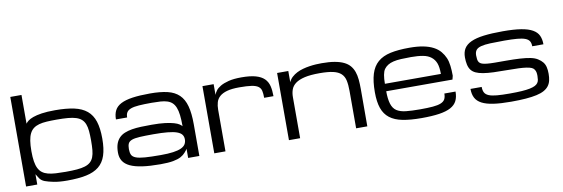

<svg xmlns="http://www.w3.org/2000/svg" viewBox="-55 -1161 4639 1583"><g transform="rotate(-10 2264.5 -369.0)"><path d="M406.2 10.7Q338.9 10.7 294.2 1.7Q249.5 -7.3 221.2 -17.8Q192.9 -28.3 178.2 -51Q163.6 -73.7 156.2 -86.4V0H62.5V-750H156.2V-509.3Q162.6 -519.5 177.5 -531.5Q192.4 -543.5 220.9 -554Q249.5 -564.5 294.4 -571.3Q339.4 -578.1 406.2 -578.1Q500 -578.1 565.4 -564Q630.9 -549.8 671.9 -515.6Q712.9 -481.4 731.4 -424.1Q750 -366.7 750 -280.3Q750 -195.3 731.4 -139.2Q712.9 -83 671.9 -49.8Q630.9 -16.6 565.4 -2.9Q500 10.7 406.2 10.7ZM406.2 -62.5Q460.9 -62.5 500.7 -65.9Q540.5 -69.3 568.4 -78.1Q596.2 -86.9 613.5 -102.5Q630.9 -118.2 640.4 -142.3Q649.9 -166.5 653.1 -200.4Q656.2 -234.4 656.2 -280.3Q656.2 -326.2 653.1 -360.4Q649.9 -394.5 640.4 -418.7Q630.9 -442.9 613.5 -458.7Q596.2 -474.6 568.4 -483.6Q540.5 -492.7 500.7 -496.1Q460.9 -499.5 406.2 -499.5Q359.4 -499.5 322.8 -497.3Q286.1 -495.1 258.3 -487.3Q230.5 -479.5 211.2 -464.8Q191.9 -450.2 179.7 -425.8Q167.5 -401.4 161.9 -365.2Q156.2 -329.1 156.2 -278.8Q156.2 -229 161.9 -193.6Q167.5 -158.2 179.7 -134.3Q191.9 -110.4 211.2 -95.9Q230.5 -81.5 258.3 -74.2Q286.1 -66.9 322.8 -64.7Q359.4 -62.5 406.2 -62.5Z M1419.4 -77.1Q1418 -71.3 1397.5 -47.9Q1382.8 -30.3 1358.4 -16.8Q1334 -3.4 1293.2 4.2Q1252.4 11.7 1186 11.7Q1097.7 11.7 1035.2 2.7Q972.7 -6.3 933.1 -25.1Q893.6 -43.9 875.2 -73.2Q856.9 -102.5 856.9 -143.1Q856.9 -185.5 866.9 -215.1Q877 -244.6 896.2 -264.6Q915.5 -284.7 942.9 -295.9Q970.2 -307.1 1005.1 -313Q1040 -318.8 1081.5 -320.3Q1123 -321.8 1169.9 -321.8Q1236.8 -321.8 1281.7 -316.2Q1326.7 -310.5 1355.2 -302Q1383.8 -293.5 1398.4 -283.7Q1413.1 -273.9 1419.4 -265.6Q1419.4 -320.3 1414.8 -358.9Q1410.2 -397.5 1399.7 -423.3Q1389.2 -449.2 1372.6 -464.6Q1356 -480 1331.8 -487.8Q1307.6 -495.6 1275.4 -497.8Q1243.2 -500 1201.7 -500Q1137.2 -500 1094.7 -496.8Q1052.2 -493.7 1027.3 -484.4Q1002.4 -475.1 992.2 -458.7Q981.9 -442.4 981.9 -416H888.2Q888.2 -460.4 904.1 -491.2Q919.9 -522 956.8 -541.3Q993.7 -560.5 1053.7 -569.3Q1113.8 -578.1 1201.7 -578.1Q1287.6 -578.1 1347.2 -564Q1406.7 -549.8 1443.6 -514.2Q1480.5 -478.5 1496.8 -418.2Q1513.2 -357.9 1513.2 -265.6V0H1419.4ZM1201.7 -62.5Q1263.7 -62.5 1305.4 -68.4Q1347.2 -74.2 1372.6 -85.9Q1397.9 -97.7 1408.7 -115.2Q1419.4 -132.8 1419.4 -156.2Q1419.4 -179.7 1407 -196Q1394.5 -212.4 1365.5 -222.7Q1336.4 -232.9 1288.6 -237.5Q1240.7 -242.2 1170.4 -242.2Q1100.1 -242.2 1056.9 -239.7Q1013.7 -237.3 990.2 -228.5Q966.8 -219.7 958.7 -202.6Q950.7 -185.5 950.7 -156.2Q950.7 -127 959.2 -108.6Q967.8 -90.3 994.1 -80.1Q1020.5 -69.8 1070.1 -66.2Q1119.6 -62.5 1201.7 -62.5Z M2122.6 -379.4Q2122.6 -414.6 2117.4 -437.7Q2112.3 -460.9 2093.3 -474.9Q2074.2 -488.8 2036.9 -494.4Q1999.5 -500 1935.1 -500Q1872.1 -500 1832.5 -489Q1793 -478 1770.5 -458Q1748 -438 1740 -410.2Q1731.9 -382.3 1731.9 -348.1V0H1638.2V-562.5H1731.9V-473.1Q1736.8 -488.3 1750 -506.6Q1763.2 -524.9 1790 -540.8Q1816.9 -556.6 1859.6 -567.4Q1902.3 -578.1 1966.3 -578.1Q2039.6 -578.1 2085.4 -565.2Q2131.3 -552.2 2157 -527.1Q2182.6 -502 2191.7 -464.8Q2200.7 -427.7 2200.7 -379.4Z M2825.7 0V-312.5Q2825.7 -364.7 2817.9 -400.6Q2810.1 -436.5 2786.6 -458.5Q2763.2 -480.5 2720.2 -490.2Q2677.2 -500 2606.9 -500Q2530.8 -500 2482.2 -488.8Q2433.6 -477.5 2405.8 -457Q2377.9 -436.5 2367.4 -407.7Q2356.9 -378.9 2356.9 -343.8V0H2263.2V-562.5H2356.9V-468.8Q2367.2 -492.7 2386.2 -510Q2405.3 -527.3 2429.2 -539.6Q2453.1 -551.8 2481 -559.3Q2508.8 -566.9 2536.6 -571Q2564.5 -575.2 2590.6 -576.7Q2616.7 -578.1 2638.2 -578.1Q2700.7 -578.1 2745.8 -570.3Q2791 -562.5 2822.5 -547.4Q2854 -532.2 2873 -509.8Q2892.1 -487.3 2902.6 -457.8Q2913.1 -428.2 2916.5 -391.8Q2919.9 -355.5 2919.9 -312.5L2919.4 0Z M3373 10.7Q3279.3 10.7 3213.9 -2.2Q3148.4 -15.1 3107.4 -46.9Q3066.4 -78.6 3047.9 -131.8Q3029.3 -185.1 3029.3 -265.6Q3029.3 -357.9 3047.9 -418.2Q3066.4 -478.5 3107.4 -514.2Q3148.4 -549.8 3213.9 -564Q3279.3 -578.1 3373 -578.1Q3439.9 -578.1 3489 -568.4Q3538.1 -558.6 3573 -540Q3607.9 -521.5 3629.6 -495.1Q3651.4 -468.8 3663.8 -439.7Q3676.3 -410.6 3680.9 -371.6Q3685.5 -332.5 3685.5 -289.1L3677.7 -257.8H3123Q3123 -193.4 3135.7 -152.1Q3148.4 -110.8 3177.7 -91.8Q3207 -72.8 3254.9 -67.6Q3302.7 -62.5 3373 -62.5Q3437.5 -62.5 3479.7 -66.2Q3522 -69.8 3546.9 -80.1Q3571.8 -90.3 3581.8 -108.6Q3591.8 -127 3591.8 -156.2H3685.5Q3685.5 -110.8 3669.7 -78.9Q3653.8 -46.9 3617.2 -27.1Q3580.6 -7.3 3520.8 1.7Q3460.9 10.7 3373 10.7ZM3373 -500Q3326.2 -500 3289.3 -498Q3252.4 -496.1 3224.9 -489.5Q3197.3 -482.9 3177.7 -470.5Q3158.2 -458 3146.2 -441.2Q3134.3 -424.3 3128.7 -393.8Q3123 -363.3 3123 -320.3H3591.8Q3591.8 -377.4 3579.6 -409.9Q3567.4 -442.4 3541 -463.4Q3514.6 -484.4 3473.1 -492.2Q3431.6 -500 3373 -500Z M4138.7 -256.3Q4193.4 -256.3 4231.9 -254.6Q4270.5 -252.9 4296.6 -248.8Q4322.8 -244.6 4337.9 -238.3Q4353 -231.9 4360.8 -219.5Q4368.7 -207 4370.8 -194.6Q4373 -182.1 4373 -166Q4373 -148.4 4370.8 -134Q4368.7 -119.6 4360.4 -107.9Q4352.1 -96.2 4335.9 -87.9Q4319.8 -79.6 4292 -73.7Q4264.2 -67.9 4222.9 -65.2Q4181.6 -62.5 4123 -62.5Q4058.6 -62.5 4016.4 -66.2Q3974.1 -69.8 3949.2 -80.1Q3924.3 -90.3 3914.3 -108.6Q3904.3 -127 3904.3 -156.2H3810.5Q3810.5 -111.8 3826.4 -81.1Q3842.3 -50.3 3878.9 -31Q3915.5 -11.7 3975.3 -2.9Q4035.2 5.9 4123 5.9Q4193.4 5.9 4246.3 1.7Q4299.3 -2.4 4337.4 -11Q4375.5 -19.5 4400.6 -33.4Q4425.8 -47.4 4440.4 -66.7Q4455.1 -85.9 4460.9 -111.1Q4466.8 -136.2 4466.8 -168Q4466.8 -199.7 4460.9 -223.9Q4455.1 -248 4440.7 -265.9Q4426.3 -283.7 4402.3 -298.8Q4378.4 -314 4341.8 -321.3Q4305.2 -328.6 4255.1 -331.5Q4205.1 -334.5 4138.7 -334.5Q4084 -334.5 4045.4 -334.7Q4006.8 -335 3980.7 -337.6Q3954.6 -340.3 3939.5 -345.7Q3924.3 -351.1 3916.5 -361.3Q3908.7 -371.6 3906.5 -387.5Q3904.3 -403.3 3904.3 -419.9Q3904.3 -448.2 3917 -464.4Q3929.7 -480.5 3959 -488.3Q3988.3 -496.1 4036.1 -498Q4084 -500 4154.3 -500Q4218.8 -500 4261 -496.3Q4303.2 -492.7 4328.1 -483.2Q4353 -473.6 4363 -457Q4373 -440.4 4373 -414.1H4466.8Q4466.8 -456.5 4452.6 -487.3Q4438.5 -518.1 4403.1 -538.3Q4367.7 -558.6 4307.4 -568.4Q4247.1 -578.1 4154.3 -578.1Q4060.5 -578.1 3995.1 -569.8Q3929.7 -561.5 3888.7 -542.7Q3847.7 -523.9 3829.1 -493.9Q3810.5 -463.9 3810.5 -419.9Q3810.5 -387.7 3816.4 -360.1Q3822.3 -332.5 3836.4 -313.7Q3850.6 -294.9 3874.8 -283.7Q3898.9 -272.5 3935.3 -266.4Q3971.7 -260.3 4022 -258.3Q4072.3 -256.3 4138.7 -256.3Z"/></g></svg>

Font: Michroma
Style: Regular
Weight: 400
Version: Version 1.000